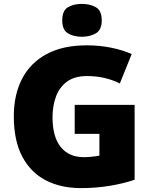

<svg xmlns="http://www.w3.org/2000/svg" viewBox="-20 -957 780 987"><path d="M364 -418H672V-33Q617 -14 545.5 -2Q474 10 396 10Q293 10 215.5 -30Q138 -70 94.5 -152Q51 -234 51 -359Q51 -471 94 -553Q137 -635 220.5 -679.5Q304 -724 426 -724Q493 -724 553 -711.5Q613 -699 657 -679L596 -528Q558 -547 516 -556.5Q474 -566 427 -566Q363 -566 324 -537Q285 -508 267.5 -460Q250 -412 250 -354Q250 -254 292 -201.5Q334 -149 412 -149Q429 -149 453.5 -151.5Q478 -154 491 -157V-269H364ZM401 -937Q442 -937 472.5 -920Q503 -903 503 -852Q503 -803 472.5 -785.5Q442 -768 401 -768Q359 -768 329.5 -785.5Q300 -803 300 -852Q300 -903 329.5 -920Q359 -937 401 -937Z"/></svg>

Font: Noto Sans Gurmukhi UI Black
Style: Regular
Weight: 900
Designer: Jelle Bosma - Monotype Design Team
Foundry: Monotype Imaging Inc.
Version: Version 2.004; ttfautohint (v1.8.4.7-5d5b)